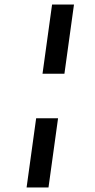

<svg xmlns="http://www.w3.org/2000/svg" viewBox="-20 -772 419 844"><path d="M305.2 -752 263.2 -448H166.9L208.9 -752ZM235.2 -252 193.2 52H96.9L138.9 -252Z"/></svg>

Font: Pathway Extreme 8pt Thin
Style: Italic
Weight: 100
Italic angle: -8°
Designer: Eduardo Rodriguez Tunni
Foundry: Eduardo Rodriguez Tunni
Version: Version 1.000